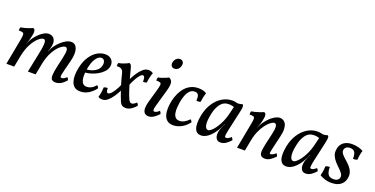

<svg xmlns="http://www.w3.org/2000/svg" viewBox="-24 -1393 4091 2097"><g transform="rotate(20 2021.0 -344.0)"><path d="M616 9Q584 9 571 -7.5Q558 -24 560 -59.5Q562 -95 574 -152L600 -266Q616 -335 612.5 -364.5Q609 -394 587 -394Q564 -394 528.5 -364.5Q493 -335 460 -276.5Q427 -218 409 -130L384 0H294L340 -225Q355 -295 357.5 -331Q360 -367 353.5 -380.5Q347 -394 333 -394Q309 -394 274.5 -363Q240 -332 208.5 -273.5Q177 -215 160 -130L135 0H44L99 -291Q108 -338 107.5 -358Q107 -378 93 -383Q79 -388 47 -388Q46 -397 47.5 -407.5Q49 -418 53 -426Q69 -428 95 -434.5Q121 -441 147 -450.5Q173 -460 187 -467Q203 -462 208 -446Q213 -430 208 -402Q200 -359 191.5 -331Q183 -303 172 -278H173L188 -311Q198 -333 217.5 -359.5Q237 -386 262.5 -410.5Q288 -435 316.5 -450.5Q345 -466 372 -466Q394 -466 413 -454.5Q432 -443 442 -418Q452 -393 445 -352Q442 -335 436.5 -316Q431 -297 423 -278H424L439 -311Q449 -334 469.5 -360.5Q490 -387 517 -411.5Q544 -436 573.5 -451.5Q603 -467 631 -467Q681 -467 699 -414Q717 -361 694 -270L664 -153Q653 -111 650 -91Q647 -71 650.5 -65.5Q654 -60 663 -60Q677 -60 689.5 -67Q702 -74 720 -90Q728 -83 732 -75.5Q736 -68 737 -58Q706 -23 677 -7Q648 9 616 9Z M902 9Q859 9 834.5 -12Q810 -33 799.5 -67Q789 -101 790 -141.5Q791 -182 799 -221Q816 -305 852 -359.5Q888 -414 933.5 -440.5Q979 -467 1024 -467Q1063 -467 1086.5 -450.5Q1110 -434 1118 -408.5Q1126 -383 1120 -356Q1113 -323 1087 -295.5Q1061 -268 1025.5 -248Q990 -228 952 -216.5Q914 -205 882 -203L885 -240Q941 -244 985 -270Q1029 -296 1039 -343Q1045 -374 1034 -395Q1023 -416 998 -416Q966 -416 935.5 -373Q905 -330 890 -241Q883 -200 884 -158.5Q885 -117 901 -90Q917 -63 955 -63Q979 -63 1005 -76Q1031 -89 1056 -119Q1064 -114 1069 -107Q1074 -100 1077 -90Q1046 -48 1002 -19.5Q958 9 902 9Z M1302 -467Q1317 -464 1324.5 -453.5Q1332 -443 1339 -414Q1347 -383 1355 -353Q1363 -323 1371 -294L1381 -259Q1396 -210 1410 -169Q1424 -128 1437 -99Q1448 -74 1457.5 -67Q1467 -60 1477 -60Q1488 -60 1500.5 -67Q1513 -74 1532 -91Q1539 -84 1543 -76Q1547 -68 1550 -59Q1526 -31 1495.5 -11Q1465 9 1436 9Q1404 9 1388 -2.5Q1372 -14 1361 -40Q1349 -68 1338 -99.5Q1327 -131 1316 -162L1305 -196Q1294 -231 1284.5 -265.5Q1275 -300 1268 -330Q1260 -365 1242 -377.5Q1224 -390 1186 -388Q1185 -399 1186 -408.5Q1187 -418 1191 -426Q1208 -428 1230 -435Q1252 -442 1272 -450.5Q1292 -459 1302 -467ZM1527 -467Q1546 -467 1559 -462.5Q1572 -458 1583 -449Q1573 -427 1565.5 -394Q1558 -361 1556 -333Q1539 -323 1514 -325Q1513 -369 1506.5 -380.5Q1500 -392 1489 -392Q1475 -392 1458 -372.5Q1441 -353 1423 -322Q1405 -291 1390 -255.5Q1375 -220 1366 -188L1336 -229Q1345 -256 1364 -296Q1383 -336 1408.5 -375Q1434 -414 1464 -440.5Q1494 -467 1527 -467ZM1131 -120Q1139 -125 1151 -127.5Q1163 -130 1175 -129Q1177 -94 1182.5 -85Q1188 -76 1198 -76Q1215 -76 1239 -104Q1263 -132 1286 -176.5Q1309 -221 1323 -270L1353 -229Q1344 -202 1325 -162Q1306 -122 1280.5 -83Q1255 -44 1225 -17.5Q1195 9 1162 9Q1144 9 1133.5 6Q1123 3 1113 -5Q1118 -20 1122 -39.5Q1126 -59 1128.5 -80Q1131 -101 1131 -120Z M1699 9Q1666 9 1650 -9Q1634 -27 1633 -59.5Q1632 -92 1644 -135L1685 -279Q1700 -330 1702.5 -353Q1705 -376 1691.5 -382Q1678 -388 1645 -388Q1644 -399 1645.5 -408.5Q1647 -418 1651 -426Q1667 -428 1689.5 -435Q1712 -442 1733 -451Q1754 -460 1766 -467Q1797 -454 1803.5 -423.5Q1810 -393 1793 -331L1738 -138Q1724 -89 1726.5 -75Q1729 -61 1743 -61Q1753 -61 1766.5 -68Q1780 -75 1795 -90Q1803 -85 1807.5 -77Q1812 -69 1813 -58Q1784 -27 1755.5 -9Q1727 9 1699 9ZM1786 -577Q1762 -577 1750.5 -593.5Q1739 -610 1744 -636Q1750 -664 1768 -680.5Q1786 -697 1809 -697Q1834 -697 1846 -680.5Q1858 -664 1852 -636Q1847 -610 1829 -593.5Q1811 -577 1786 -577Z M1984 9Q1939 9 1913 -12.5Q1887 -34 1876.5 -70Q1866 -106 1867.5 -149.5Q1869 -193 1879 -237Q1890 -286 1910 -328Q1930 -370 1958.5 -401Q1987 -432 2024.5 -449.5Q2062 -467 2110 -467Q2137 -467 2162 -461Q2187 -455 2203 -443Q2195 -418 2189 -390Q2183 -362 2180 -335Q2161 -326 2132 -331Q2136 -381 2123.5 -399.5Q2111 -418 2084 -418Q2048 -418 2024.5 -393Q2001 -368 1987.5 -329.5Q1974 -291 1967 -250Q1962 -219 1960 -185.5Q1958 -152 1963.5 -123.5Q1969 -95 1985.5 -77.5Q2002 -60 2033 -60Q2062 -60 2090 -76Q2118 -92 2142 -118Q2150 -113 2154.5 -106Q2159 -99 2163 -90Q2123 -38 2075.5 -14.5Q2028 9 1984 9Z M2618 -467Q2624 -465 2628 -457.5Q2632 -450 2630.5 -430.5Q2629 -411 2620 -371L2570 -147Q2559 -92 2559.5 -76Q2560 -60 2576 -60Q2588 -60 2600.5 -67Q2613 -74 2632 -90Q2639 -83 2643 -75.5Q2647 -68 2650 -59Q2625 -31 2596 -11Q2567 9 2534 9Q2506 9 2492 -5Q2478 -19 2473.5 -40Q2469 -61 2472 -83.5Q2475 -106 2481 -123Q2485 -133 2491.5 -149Q2498 -165 2505 -181Q2512 -197 2516 -205L2552 -346L2555 -458Q2571 -457 2589 -459.5Q2607 -462 2618 -467ZM2570 -454 2553 -400Q2538 -408 2519 -412Q2500 -416 2480 -416Q2419 -416 2383.5 -369Q2348 -322 2333 -248Q2315 -163 2323.5 -117.5Q2332 -72 2362 -72Q2380 -72 2411 -103.5Q2442 -135 2473.5 -194.5Q2505 -254 2524 -336L2543 -416L2590 -409L2535 -196H2509Q2491 -146 2459 -98.5Q2427 -51 2387.5 -21Q2348 9 2306 9Q2281 9 2263 -3Q2245 -15 2235 -41Q2225 -67 2225 -107Q2225 -147 2236 -202Q2252 -279 2290.5 -339Q2329 -399 2384.5 -433Q2440 -467 2505 -467Q2522 -467 2541 -463Q2560 -459 2570 -454Z M2725 0 2780 -291Q2789 -338 2789 -358Q2789 -378 2775 -383Q2761 -388 2729 -388Q2729 -399 2730 -409Q2731 -419 2735 -426Q2751 -428 2777.5 -434.5Q2804 -441 2830.5 -450.5Q2857 -460 2871 -467Q2887 -462 2892 -446Q2897 -430 2892 -402Q2884 -359 2875 -331Q2866 -303 2855 -278L2841 -130L2816 0ZM3057 -467Q3073 -467 3091 -459Q3109 -451 3122 -430.5Q3135 -410 3138 -372Q3141 -334 3127 -275L3098 -153Q3088 -108 3084 -88.5Q3080 -69 3083 -64Q3086 -59 3094 -59Q3105 -59 3121.5 -68.5Q3138 -78 3150 -90Q3158 -83 3162 -75.5Q3166 -68 3168 -58Q3135 -24 3107.5 -7.5Q3080 9 3053 9Q3014 9 3000.5 -10.5Q2987 -30 2991 -66.5Q2995 -103 3006 -152L3033 -271Q3045 -322 3044.5 -348.5Q3044 -375 3036.5 -384.5Q3029 -394 3018 -394Q3000 -394 2974.5 -375Q2949 -356 2922.5 -321Q2896 -286 2874 -237.5Q2852 -189 2841 -130L2833 -230L2871 -311Q2883 -335 2903.5 -362.5Q2924 -390 2949.5 -413.5Q2975 -437 3003 -452Q3031 -467 3057 -467Z M3609 -467Q3615 -465 3619 -457.5Q3623 -450 3621.5 -430.5Q3620 -411 3611 -371L3561 -147Q3550 -92 3550.5 -76Q3551 -60 3567 -60Q3579 -60 3591.5 -67Q3604 -74 3623 -90Q3630 -83 3634 -75.5Q3638 -68 3641 -59Q3616 -31 3587 -11Q3558 9 3525 9Q3497 9 3483 -5Q3469 -19 3464.5 -40Q3460 -61 3463 -83.5Q3466 -106 3472 -123Q3476 -133 3482.5 -149Q3489 -165 3496 -181Q3503 -197 3507 -205L3543 -346L3546 -458Q3562 -457 3580 -459.5Q3598 -462 3609 -467ZM3561 -454 3544 -400Q3529 -408 3510 -412Q3491 -416 3471 -416Q3410 -416 3374.5 -369Q3339 -322 3324 -248Q3306 -163 3314.5 -117.5Q3323 -72 3353 -72Q3371 -72 3402 -103.5Q3433 -135 3464.5 -194.5Q3496 -254 3515 -336L3534 -416L3581 -409L3526 -196H3500Q3482 -146 3450 -98.5Q3418 -51 3378.5 -21Q3339 9 3297 9Q3272 9 3254 -3Q3236 -15 3226 -41Q3216 -67 3216 -107Q3216 -147 3227 -202Q3243 -279 3281.5 -339Q3320 -399 3375.5 -433Q3431 -467 3496 -467Q3513 -467 3532 -463Q3551 -459 3561 -454Z M3896 -467Q3933 -467 3968 -458Q4003 -449 4025 -435Q4008 -384 4006 -327Q3996 -322 3983.5 -320Q3971 -318 3957 -318Q3957 -377 3940 -398.5Q3923 -420 3889 -420Q3860 -420 3844.5 -408.5Q3829 -397 3825 -380Q3820 -359 3831 -340Q3842 -321 3862 -302.5Q3882 -284 3904.5 -264Q3927 -244 3946 -220.5Q3965 -197 3974.5 -167Q3984 -137 3976 -99Q3969 -63 3948 -39Q3927 -15 3896 -3Q3865 9 3824 9Q3778 9 3742 -3.5Q3706 -16 3685 -30Q3694 -62 3697.5 -89Q3701 -116 3702 -139Q3725 -150 3750 -148Q3748 -99 3765 -68Q3782 -37 3830 -37Q3860 -37 3876.5 -48.5Q3893 -60 3897 -78Q3902 -103 3886.5 -125.5Q3871 -148 3845.5 -171.5Q3820 -195 3795.5 -222.5Q3771 -250 3757 -284Q3743 -318 3752 -362Q3759 -396 3777.5 -419Q3796 -442 3826 -454.5Q3856 -467 3896 -467Z"/></g></svg>

Font: Vollkorn
Style: Italic
Weight: 400
Italic angle: -11°
Designer: Friedrich Althausen
Foundry: Friedrich Althausen
Version: Version 5.001